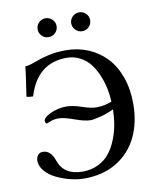

<svg xmlns="http://www.w3.org/2000/svg" viewBox="-92 -910 805 990"><g transform="rotate(-10 310.5 -414.5)"><path d="M127.9 -303.2Q125 -303.2 122.1 -307.4Q119.1 -311.5 119.1 -316.9Q119.1 -335.9 158.4 -354Q197.8 -372.1 241.2 -372.1Q275.4 -372.1 320.6 -356.4Q365.7 -340.8 394 -340.8Q436.5 -340.8 475.1 -356.9Q473.1 -393.1 465.8 -428Q458.5 -462.9 443.6 -498Q428.7 -533.2 408 -559.6Q387.2 -585.9 355.7 -602.5Q324.2 -619.1 286.1 -619.1Q131.8 -619.1 82 -453.1Q57.6 -453.1 47.9 -458Q66.4 -580.1 69.8 -612.8Q90.3 -613.8 119.9 -625.2Q149.4 -636.7 191.9 -647.5Q234.4 -658.2 289.1 -658.2Q351.1 -658.2 404.5 -636Q458 -613.8 498 -572.5Q538.1 -531.2 561 -468Q584 -404.8 584 -327.1Q584 -228.5 547.4 -152.8Q510.7 -77.1 439 -33.7Q367.2 9.8 269 9.8Q235.4 9.8 197 0.2Q158.7 -9.3 124.8 -25.6Q90.8 -42 68.4 -67.6Q45.9 -93.3 45.9 -122.1Q45.9 -139.6 55.2 -151.4Q64.5 -163.1 82 -163.1Q122.1 -163.1 142.1 -106Q168.9 -26.9 267.1 -26.9Q312 -26.9 348.1 -44.4Q384.3 -62 407.2 -90.6Q430.2 -119.1 445.8 -157.7Q461.4 -196.3 468.3 -235.4Q475.1 -274.4 476.1 -315.9Q440.4 -298.8 404.1 -289.8Q367.7 -280.8 354 -280.8Q322.8 -280.8 271 -299.8Q219.2 -318.8 189.9 -318.8Q167 -318.8 147.5 -311ZM165 -790Q165 -810.1 179.4 -824.5Q193.8 -838.9 213.9 -838.9Q234.9 -838.9 249.5 -824.5Q264.2 -810.1 264.2 -790Q264.2 -769 249.5 -754.6Q234.9 -740.2 213.9 -740.2Q193.8 -740.2 179.4 -754.6Q165 -769 165 -790ZM340.8 -790Q340.8 -810.1 355.5 -824.5Q370.1 -838.9 390.1 -838.9Q411.1 -838.9 425.5 -824.5Q439.9 -810.1 439.9 -790Q439.9 -769 425.5 -754.6Q411.1 -740.2 390.1 -740.2Q370.1 -740.2 355.5 -754.9Q340.8 -769.5 340.8 -790Z"/></g></svg>

Font: Common Serif Medium
Style: Regular
Weight: 500
Designer: Philipp H. Poll, Khaled Hosny
Foundry: Stefan Peev, Context Ltd.
Version: Version 1.026